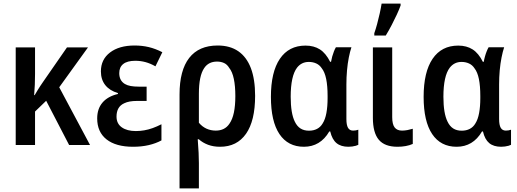

<svg xmlns="http://www.w3.org/2000/svg" viewBox="-20 -802 2862 1062"><path d="M66.9 0V-540H173.8V-393.1Q173.8 -363.3 172.6 -334Q171.4 -304.7 168.9 -275.9H171.9Q180.7 -291 187.5 -302.2Q194.3 -313.5 201.4 -324.2Q208.5 -335 217.3 -347.7L350.6 -540H466.8L307.6 -319.3L478 0H362.3L235.4 -244.6L173.8 -185.1V0Z M715.8 9.8Q621.1 9.8 569.3 -31Q517.6 -71.8 517.6 -147Q517.6 -200.2 546.9 -234.6Q576.2 -269 632.3 -282.2V-287.1Q586.4 -300.8 562.3 -331.3Q538.1 -361.8 538.1 -407.2Q538.1 -473.1 588.6 -511.7Q639.2 -550.3 724.6 -550.3Q766.1 -550.3 803 -541.5Q839.8 -532.7 877.9 -513.2L839.8 -435.1Q811.5 -451.2 784.4 -458.5Q757.3 -465.8 728.5 -465.8Q684.1 -465.8 661.9 -448.2Q639.6 -430.7 639.6 -397.5Q639.6 -356 670.9 -337.4Q684.1 -329.6 702.9 -326.2Q721.7 -322.8 746.6 -322.8H791V-243.7H737.3Q693.4 -243.7 667.5 -231Q645.5 -221.2 635 -202.6Q624.5 -184.1 624.5 -157.2Q624.5 -118.2 653.6 -97.7Q682.6 -77.1 731.4 -77.1Q754.9 -77.1 777.8 -81.1Q800.8 -85 824.5 -93.5Q848.1 -102.1 873 -114.7V-25.4Q841.3 -8.3 802.2 0.7Q763.2 9.8 715.8 9.8Z M973.1 240.2V-279.3Q973.1 -413.1 1026.6 -481.7Q1080.1 -550.3 1184.1 -550.3Q1252 -550.3 1298.1 -518.6Q1344.2 -486.8 1367.7 -425Q1391.1 -363.3 1391.1 -272Q1391.1 -133.8 1340.8 -62Q1290.5 9.8 1197.3 9.8Q1160.2 9.8 1130.9 -1.2Q1101.6 -12.2 1079.6 -31.7H1073.7Q1077.1 11.2 1078.6 43.2Q1080.1 75.2 1080.1 100.1V240.2ZM1173.3 -79.6Q1223.6 -79.6 1249 -117.7Q1265.6 -141.1 1273.7 -179.4Q1281.7 -217.8 1281.7 -270.5Q1281.7 -325.7 1273.4 -365.5Q1265.1 -405.3 1247.6 -426.8Q1236.3 -445.8 1219 -453.6Q1201.7 -461.4 1180.7 -461.4Q1133.3 -461.4 1109.4 -425.3Q1080.1 -382.8 1080.1 -283.7V-123Q1098.6 -101.1 1122.3 -90.3Q1146 -79.6 1173.3 -79.6Z M1661.1 9.8Q1572.8 9.8 1525.6 -60.5Q1478.5 -130.9 1478.5 -266.1Q1478.5 -403.8 1528.1 -476.8Q1577.6 -549.8 1669.9 -549.8Q1716.3 -549.8 1749.3 -528.8Q1782.2 -507.8 1806.2 -460H1811Q1813.5 -474.6 1817.6 -489.5Q1821.8 -504.4 1827.1 -517.8Q1832.5 -531.2 1837.9 -540.5H1923.8Q1916 -517.1 1909.4 -484.1Q1902.8 -451.2 1899.4 -412.8Q1896 -374.5 1896 -335V-143.6Q1896 -110.4 1905 -95Q1914.1 -79.6 1933.1 -79.6Q1948.7 -79.6 1961.9 -84.5V-1Q1957.5 1.5 1948.5 4.2Q1939.5 6.8 1928.5 8.3Q1917.5 9.8 1907.2 9.8Q1865.7 9.8 1841.3 -10.5Q1816.9 -30.8 1806.6 -74.7H1801.3Q1776.4 -32.2 1741.2 -11.2Q1706.1 9.8 1661.1 9.8ZM1689 -79.1Q1714.4 -79.1 1733.6 -89.1Q1752.9 -99.1 1764.6 -119.1Q1778.8 -141.1 1785.4 -177Q1792 -212.9 1792 -259.3V-271Q1792 -326.7 1784.2 -365Q1776.4 -403.3 1759.8 -424.3Q1748 -442.4 1729.5 -450.9Q1710.9 -459.5 1688 -459.5Q1647.9 -459.5 1623 -427.7Q1605.5 -404.8 1596.7 -364.5Q1587.9 -324.2 1587.9 -267.1Q1587.9 -174.8 1610.8 -128.9Q1623 -103.5 1642.3 -91.3Q1661.6 -79.1 1689 -79.1Z M2178.7 9.8Q2107.9 9.8 2075.2 -29.1Q2042.5 -67.9 2042.5 -150.4V-540H2149.4V-154.3Q2149.4 -114.7 2162.8 -97.2Q2176.3 -79.6 2203.6 -79.6Q2218.3 -79.6 2233.4 -82.5Q2248.5 -85.4 2263.2 -89.8V-5.9Q2245.6 2 2223.9 5.9Q2202.1 9.8 2178.7 9.8ZM2050.3 -605.5V-618.2Q2058.1 -640.1 2065.9 -668.9Q2073.7 -697.8 2080.3 -727.5Q2086.9 -757.3 2090.8 -782.2H2195.8V-771.5Q2187.5 -748.5 2174.6 -720.7Q2161.6 -692.9 2146.5 -663.6Q2131.3 -634.3 2113.8 -605.5Z M2505.9 9.8Q2417.5 9.8 2370.4 -60.5Q2323.2 -130.9 2323.2 -266.1Q2323.2 -403.8 2372.8 -476.8Q2422.4 -549.8 2514.6 -549.8Q2561 -549.8 2594 -528.8Q2627 -507.8 2650.9 -460H2655.8Q2658.2 -474.6 2662.4 -489.5Q2666.5 -504.4 2671.9 -517.8Q2677.2 -531.2 2682.6 -540.5H2768.6Q2760.7 -517.1 2754.2 -484.1Q2747.6 -451.2 2744.1 -412.8Q2740.7 -374.5 2740.7 -335V-143.6Q2740.7 -110.4 2749.8 -95Q2758.8 -79.6 2777.8 -79.6Q2793.5 -79.6 2806.6 -84.5V-1Q2802.2 1.5 2793.2 4.2Q2784.2 6.8 2773.2 8.3Q2762.2 9.8 2752 9.8Q2710.4 9.8 2686 -10.5Q2661.6 -30.8 2651.4 -74.7H2646Q2621.1 -32.2 2585.9 -11.2Q2550.8 9.8 2505.9 9.8ZM2533.7 -79.1Q2559.1 -79.1 2578.4 -89.1Q2597.7 -99.1 2609.4 -119.1Q2623.5 -141.1 2630.1 -177Q2636.7 -212.9 2636.7 -259.3V-271Q2636.7 -326.7 2628.9 -365Q2621.1 -403.3 2604.5 -424.3Q2592.8 -442.4 2574.2 -450.9Q2555.7 -459.5 2532.7 -459.5Q2492.7 -459.5 2467.8 -427.7Q2450.2 -404.8 2441.4 -364.5Q2432.6 -324.2 2432.6 -267.1Q2432.6 -174.8 2455.6 -128.9Q2467.8 -103.5 2487.1 -91.3Q2506.3 -79.1 2533.7 -79.1Z"/></svg>

Font: Open Sans
Style: Regular
Weight: 600
Width: 3
Foundry: Ascender Corporation
Version: Version 1.000